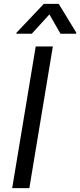

<svg xmlns="http://www.w3.org/2000/svg" viewBox="-20 -966 412 986"><path d="M143.1 -792.6 233.7 -892 290.8 -792.6H370.4L371.8 -798.3L281.6 -946H204.9L65 -798.3L63.6 -792.6ZM251.4 -727.3H163.4L42.6 0H130.7Z"/></svg>

Font: TID UI
Style: Italic
Weight: 400
Italic angle: -9.39999°
Designer: The TID Project Authors
Foundry: Bakken & Bæck
Version: Version 1.001;hotconv 1.0.109;makeotfexe 2.5.65596